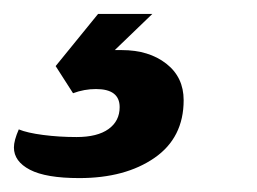

<svg xmlns="http://www.w3.org/2000/svg" viewBox="-99 -20 369 276"><path d="M165 124Q165 178 123 207Q81 236 15 236Q-33 236 -56 224Q-79 212 -79 192Q-79 182 -72 166Q-60 171 -37 174Q-14 177 11 177Q41 177 57 165.5Q73 154 73 134Q73 108 39 108Q22 108 6 114L-19 75L42 0H120L66 52H76Q115 52 140 71.5Q165 91 165 124Z"/></svg>

Font: Krub SemiBold
Style: Italic
Weight: 600
Italic angle: -8°
Designer: Ekaluck Peanpanawate
Foundry: Cadson Demak Co.,Ltd.
Version: Version 1.000; ttfautohint (v1.6)